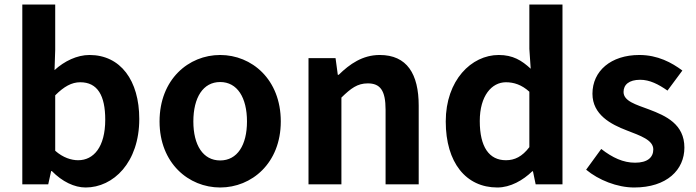

<svg xmlns="http://www.w3.org/2000/svg" viewBox="-20 -818 3090 852"><path d="M360 14C483 14 598 -97 598 -290C598 -461 515 -574 377 -574C322 -574 266 -547 222 -507L225 -597V-798H79V0H194L207 -59H210C256 -12 310 14 360 14ZM327 -107C297 -107 260 -118 225 -149V-395C264 -434 298 -453 336 -453C413 -453 447 -394 447 -287C447 -165 395 -107 327 -107Z M957 14C1097 14 1226 -94 1226 -279C1226 -466 1097 -574 957 -574C817 -574 688 -466 688 -279C688 -94 817 14 957 14ZM957 -106C881 -106 838 -174 838 -279C838 -385 881 -454 957 -454C1033 -454 1076 -385 1076 -279C1076 -174 1033 -106 957 -106Z M1349 0H1495V-385C1537 -426 1566 -448 1612 -448C1667 -448 1691 -417 1691 -331V0H1838V-349C1838 -490 1786 -574 1665 -574C1589 -574 1532 -534 1483 -486H1479L1469 -560H1349Z M2187 14C2245 14 2301 -18 2342 -58H2345L2357 0H2476V-798H2329V-601L2335 -513C2295 -550 2256 -574 2193 -574C2072 -574 1958 -462 1958 -279C1958 -96 2048 14 2187 14ZM2225 -107C2151 -107 2109 -165 2109 -281C2109 -393 2162 -453 2225 -453C2260 -453 2295 -442 2329 -411V-165C2297 -123 2264 -107 2225 -107Z M2794 14C2940 14 3017 -65 3017 -163C3017 -267 2935 -304 2861 -332C2802 -354 2747 -369 2747 -410C2747 -442 2771 -464 2821 -464C2863 -464 2902 -444 2942 -416L3008 -505C2961 -540 2899 -574 2817 -574C2691 -574 2609 -503 2609 -402C2609 -309 2691 -266 2762 -239C2821 -216 2879 -197 2879 -155C2879 -120 2854 -96 2798 -96C2746 -96 2698 -118 2648 -157L2581 -65C2636 -19 2719 14 2794 14Z"/></svg>

Font: Genne Gothic Bold
Style: Regular
Weight: 700
Designer: Ryoko NISHIZUKA (kana & ideographs); Paul D. Hunt (Latin, Greek & Cyrillic); Wenlong ZHANG (bopomofo); Sandoll Communica
Foundry: Adobe Systems Incorporated
Version: Version 1.004;PS 1.004;hotconv 16.6.51;makeotf.lib2.5.65220